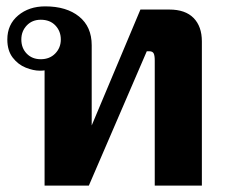

<svg xmlns="http://www.w3.org/2000/svg" viewBox="-20 -583 711 603"><path d="M120 -362Q115 -361 105 -361Q85 -361 61 -370.5Q37 -380 20 -402Q3 -424 3 -459Q3 -506 37 -534.5Q71 -563 122 -563Q189 -563 228.5 -531Q268 -499 268 -441V-189L421 -553H512Q562 -553 588 -526.5Q614 -500 614 -453V0H466V-393Q466 -409 462.5 -415.5Q459 -422 449 -422H441L259 0H120ZM171 -459Q171 -485 154 -503Q137 -521 108 -521Q81 -521 64 -503Q47 -485 47 -459Q47 -432 64 -414.5Q81 -397 108 -397Q136 -397 153.5 -415Q171 -433 171 -459Z"/></svg>

Font: Taviraj SemiBold
Style: Regular
Weight: 600
Designer: Katatrad Team
Foundry: CadsonDemak
Version: Version 1.001